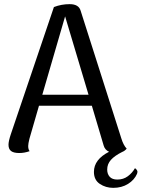

<svg xmlns="http://www.w3.org/2000/svg" viewBox="-20 -727 683 926"><path d="M643 102Q643 105 641 111Q628 141 597.5 160Q567 179 526 179Q490 179 461.5 160Q433 141 433 102Q433 42 506 5Q486 -4 480 -25L423 -217H168L122 -58Q116 -34 116 -23Q116 -6 123 2Q98 11 73 11Q46 11 33.5 1.5Q21 -8 21 -29Q21 -46 32 -79L240 -693Q276 -707 316 -707Q360 -707 369 -675L565 -60Q575 -27 591 -10Q582 1 569 6Q533 24 515 44Q497 64 497 91Q497 112 509 125.5Q521 139 546 139Q575 139 596.5 123Q618 107 631 84Q643 93 643 102ZM407 -270 294 -648 184 -270Z"/></svg>

Font: Arima Madurai Medium
Style: Regular
Weight: 500
Designer: Joana Correia and Natanael Gama
Foundry: NDISCOVER
Version: Version 1.020